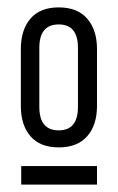

<svg xmlns="http://www.w3.org/2000/svg" viewBox="-20 -725 317 517"><path d="M36.1 -439.9V-592.8Q36.1 -644.5 62 -674.8Q87.9 -705.1 138.2 -705.1Q188.5 -705.1 214.8 -674.8Q241.2 -644.5 241.2 -592.8V-439.9Q241.2 -388.2 214.8 -358.2Q188.5 -328.1 138.2 -328.1Q87.9 -328.1 62 -358.2Q36.1 -388.2 36.1 -439.9ZM37.1 -228V-277.8H241.2V-228ZM85.9 -437Q85.9 -374 138.2 -374Q189.9 -374 189.9 -437V-596.2Q189.9 -659.2 138.2 -659.2Q85.9 -659.2 85.9 -596.2Z"/></svg>

Font: Bebas Neue Regular
Style: Regular
Weight: 400
Designer: Ryoichi Tsunekawa
Foundry: Ryoichi Tsunekawa
Version: Version 001.003